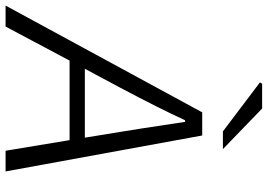

<svg xmlns="http://www.w3.org/2000/svg" viewBox="-202 -824 982 705"><g transform="rotate(90 289.5 -471.0)"><path d="M349 -722H434L566 0H490L451 -235H159L34 0H-43ZM239 -934 244 -942H335L484 -798H419ZM442 -291 421 -420 408 -501Q392 -604 384 -659H378Q335 -565 258 -420L189 -291Z"/></g></svg>

Font: Nebula Sans Book
Style: Regular
Weight: 400
Italic angle: -9°
Designer: Paul D. Hunt for Adobe (as Source Sans)
Foundry: Nebula Entertainment & Broadcasting LLC
Version: Version 1.010